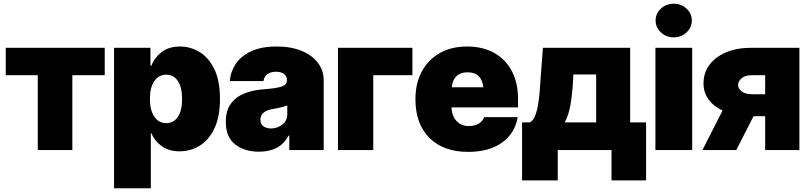

<svg xmlns="http://www.w3.org/2000/svg" viewBox="-20 -801 4326 1025"><path d="M10.7 -399.4V-545.9H539.1V-399.4H366.2V0H181.6V-399.4Z M588.9 204.1V-545.9H783.2V-450.2H788.1Q803.7 -492.2 842.3 -522.5Q880.9 -552.7 941.4 -552.7Q995.6 -552.7 1044.2 -523.9Q1092.8 -495.1 1123.5 -433.3Q1154.3 -371.6 1154.3 -272.5Q1154.3 -178.2 1125 -116.2Q1095.7 -54.2 1046.9 -23.7Q998 6.8 939.5 6.8Q881.8 6.8 843.5 -20.8Q805.2 -48.3 788.1 -89.8H785.2V204.1ZM867.2 -143.6Q907.7 -143.6 929.9 -177.7Q952.1 -211.9 952.1 -272.5Q952.1 -333.5 929.9 -367.9Q907.7 -402.3 867.2 -402.3Q827.1 -402.3 803.7 -367.9Q780.3 -333.5 780.3 -272.5Q780.3 -213.4 803.7 -178.5Q827.1 -143.6 867.2 -143.6Z M1363.3 8.8Q1284.7 8.8 1235.1 -30.3Q1185.5 -69.3 1185.5 -150.4Q1185.5 -210.4 1212.2 -247.1Q1238.8 -283.7 1284.2 -302Q1329.6 -320.3 1385.7 -324.2Q1454.1 -329.1 1482.9 -338.6Q1511.7 -348.1 1511.7 -372.1V-374Q1511.7 -395 1495.6 -406.5Q1479.5 -418 1454.1 -418Q1425.8 -418 1408.2 -405.8Q1390.6 -393.6 1386.7 -368.2H1207Q1210.4 -418 1238.5 -460Q1266.6 -502 1321 -527.3Q1375.5 -552.7 1457 -552.7Q1534.7 -552.7 1591.1 -529.1Q1647.5 -505.4 1677.7 -464.8Q1708 -424.3 1708 -374V0H1524.4V-77.1H1520.5Q1495.6 -31.2 1456.1 -11.2Q1416.5 8.8 1363.3 8.8ZM1426.8 -115.2Q1460 -115.2 1486.8 -135.7Q1513.7 -156.2 1513.7 -193.4V-238.3Q1483.4 -226.6 1435.5 -218.8Q1401.4 -213.4 1385.7 -198.2Q1370.1 -183.1 1370.1 -162.1Q1370.1 -139.2 1386 -127.2Q1401.9 -115.2 1426.8 -115.2Z M2181.6 -545.9V-399.4H1972.7V0H1784.2V-545.9Z M2479 9.8Q2347.7 9.8 2272.7 -64.7Q2197.8 -139.2 2197.8 -271.5Q2197.8 -356 2231.7 -419.2Q2265.6 -482.4 2327.6 -517.6Q2389.6 -552.7 2474.1 -552.7Q2556.6 -552.7 2617.7 -518.8Q2678.7 -484.9 2712.2 -422.1Q2745.6 -359.4 2745.6 -272.5V-227.5H2390.1Q2392.1 -182.1 2417.2 -155Q2442.4 -127.9 2482.9 -127.9Q2513.2 -127.9 2534.7 -140.4Q2556.2 -152.8 2564.9 -175.8H2743.7Q2730 -90.8 2661.1 -40.5Q2592.3 9.8 2479 9.8ZM2476.1 -415Q2400.9 -415 2391.6 -335H2560.5Q2551.3 -415 2476.1 -415Z M2767.1 162.1V-147.5H2807.1Q2825.7 -154.8 2836.7 -182.6Q2847.7 -210.4 2853.5 -248.3Q2859.4 -286.1 2862.1 -324.7Q2864.7 -363.3 2866.7 -391.6L2878.4 -545.9H3344.2V-147.5H3429.2V162.1H3244.6V0H2957.5V162.1ZM2994.6 -147.5H3162.6V-403.3H3040.5V-391.6Q3036.1 -303.2 3026.1 -244.6Q3016.1 -186 2994.6 -147.5Z M3479 0V-545.9H3675.3V0ZM3576.7 -601.6Q3536.6 -601.6 3508.3 -627.9Q3480 -654.3 3480 -691.4Q3480 -729 3508.3 -755.1Q3536.6 -781.2 3576.7 -781.2Q3616.7 -781.2 3645 -755.1Q3673.3 -729 3673.3 -691.4Q3673.3 -654.3 3645 -627.9Q3616.7 -601.6 3576.7 -601.6Z M3730 0 3837.4 -210.9Q3788.6 -233.9 3762 -271.2Q3735.4 -308.6 3735.8 -355.5Q3735.4 -410.6 3766.6 -453.6Q3797.9 -496.6 3855.5 -521.2Q3913.1 -545.9 3991.7 -545.9H4247.6V0H4064.9V-180.7H4002.9L3910.6 0ZM3995.6 -297.9H4064.9V-399.4H3991.7Q3954.6 -398.9 3937.3 -381.8Q3919.9 -364.7 3920.4 -347.7Q3919.9 -329.6 3938.2 -314Q3956.5 -298.3 3995.6 -297.9Z"/></svg>

Font: Inter Tight Black
Style: Regular
Weight: 900
Designer: Rasmus Andersson
Foundry: rsms
Version: Version 3.004; ttfautohint (v1.8.4.7-5d5b)